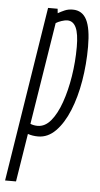

<svg xmlns="http://www.w3.org/2000/svg" viewBox="-89 -578 428 822"><g transform="rotate(5 125.0 -167.0)"><path d="M-35 210 84 -542H125L127 -523Q141 -531 156 -537.5Q171 -544 190 -544Q231 -544 250 -507Q269 -470 269 -391Q269 -316 257 -244.5Q245 -173 221.5 -115.5Q198 -58 164.5 -24Q131 10 89 10Q65 10 45 3L12 210ZM83 -35Q115 -35 140 -65Q165 -95 183 -146Q201 -197 211 -259.5Q221 -322 221 -386Q221 -443 208.5 -469.5Q196 -496 171 -496Q161 -496 146 -491Q131 -486 122 -480L52 -41Q59 -38 67 -36.5Q75 -35 83 -35Z"/></g></svg>

Font: Georama ExtraCondensed Light
Style: Italic
Weight: 300
Width: 2
Italic angle: -9°
Designer: Jean-Baptiste Levee
Foundry: Production Type
Version: Version 1.000